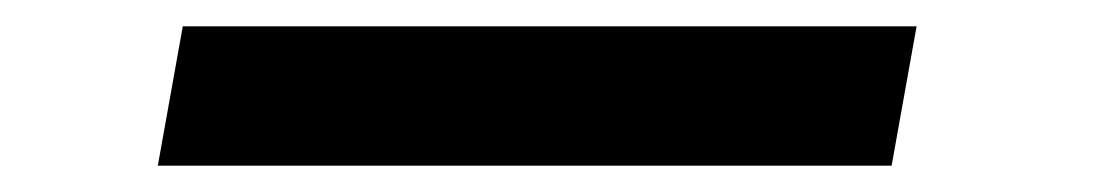

<svg xmlns="http://www.w3.org/2000/svg" viewBox="-20 20 838 146"><path d="M677 40 658 146H100L119 40Z"/></svg>

Font: Fz Poppins Med
Style: Italic
Weight: 500
Italic angle: -10°
Designer: Ninad Kale (Devanagari), Jonny Pinhorn (Latin)
Foundry: Indian Type Foundry
Version: Vit hóa bi Vntype.Com & FontZin.Com